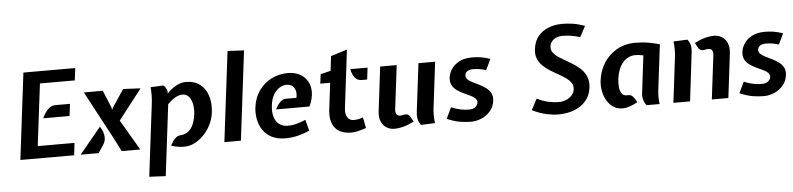

<svg xmlns="http://www.w3.org/2000/svg" viewBox="-53 -1063 6645 1608"><g transform="rotate(-5 3269.5 -258.5)"><path d="M83 0 172 -727H608L595 -624H302L238 -103H547L535 0ZM304 -331Q313.5 -353 329 -376.5Q344.5 -400 366.2 -416Q388 -432 417 -432H538L525 -331Z M935 0Q904.5 -62.5 871.2 -125.2Q838 -188 804 -250L662 -517H821L881 -372L885 -351L895 -372L992 -517L1138 -510L941 -256L1091 0ZM590 0 771 -220Q782 -204 792.2 -179.2Q802.5 -154.5 803 -125.5Q803.5 -96.5 786 -68L741 0Z M1146 234 1222 -386Q1225 -414 1225.5 -445.5Q1226 -477 1222 -512L1330 -517Q1342 -509.5 1349.2 -495.2Q1356.5 -481 1361 -466V-446L1379 -466Q1423.5 -503 1456.8 -516.5Q1490 -530 1520 -530Q1592 -530 1638.8 -494.2Q1685.5 -458.5 1705 -396.2Q1724.5 -334 1715 -255Q1708.5 -202 1684.5 -154.5Q1660.5 -107 1625 -70.2Q1589.5 -33.5 1547.2 -12.2Q1505 9 1462 9Q1436.5 9 1412.5 5.5Q1388.5 2 1351 -9Q1368.5 -43.5 1389 -65.5Q1409.5 -87.5 1434 -89Q1476 -91.5 1503.2 -113.2Q1530.5 -135 1545.8 -171.5Q1561 -208 1567 -255Q1572.5 -301.5 1564.5 -340.8Q1556.5 -380 1535.8 -403.5Q1515 -427 1482 -427Q1453 -427 1422.8 -410Q1392.5 -393 1357 -357L1284 241Z M1798 0 1891 -758 2029 -751 1937 0Z M2312 13Q2243.5 13 2196.5 -11.2Q2149.5 -35.5 2122.2 -76.2Q2095 -117 2085.5 -166.8Q2076 -216.5 2082 -267Q2092.5 -349.5 2135.2 -408.5Q2178 -467.5 2241.2 -498.8Q2304.5 -530 2377 -530Q2432.5 -530 2475 -508.2Q2517.5 -486.5 2541 -447Q2564.5 -407.5 2564.2 -353.5Q2564 -299.5 2534 -235H2254Q2269 -269.5 2292.8 -293.2Q2316.5 -317 2342 -317H2431Q2439 -347.5 2432.8 -374Q2426.5 -400.5 2407.5 -416.8Q2388.5 -433 2358 -433Q2330.5 -433 2301.5 -416.5Q2272.5 -400 2250.2 -364.5Q2228 -329 2221 -272Q2214 -214.5 2226.8 -173.8Q2239.5 -133 2268.8 -111.5Q2298 -90 2340 -90Q2374.5 -90 2409.5 -98.8Q2444.5 -107.5 2490 -127L2514 -34Q2457 -8.5 2407.8 2.2Q2358.5 13 2312 13Z M2867 13Q2772 13 2728.2 -41.5Q2684.5 -96 2697 -198L2724 -418H2641L2651 -497L2736 -517L2751 -640L2888 -683L2829 -198Q2822.5 -147 2840.8 -118.5Q2859 -90 2894 -90Q2908.5 -90 2927.2 -93Q2946 -96 2972 -105L2990 -14Q2951 -1.5 2921.5 5.8Q2892 13 2867 13ZM2990 -418Q2961 -418 2943 -433.5Q2925 -449 2915.5 -472Q2906 -495 2902 -517H3047L3035 -418Z M3227 13Q3192.5 13 3162.8 -4.5Q3133 -22 3117 -57.8Q3101 -93.5 3108 -148L3153 -517H3292L3247 -150Q3244 -125.5 3252.2 -109.2Q3260.5 -93 3286 -93Q3296 -93 3305.5 -95.8Q3315 -98.5 3329 -99Q3352.5 -100.5 3366.2 -78.8Q3380 -57 3392 -33Q3339 -7 3300.2 3Q3261.5 13 3227 13ZM3451 0Q3431 -27 3426.2 -53.5Q3421.5 -80 3425 -110L3475 -517H3615L3568 -131Q3564.5 -103.5 3564.5 -72Q3564.5 -40.5 3569 -5Z M3871 10Q3832 10 3783 2.8Q3734 -4.5 3670 -32L3714 -125Q3758.5 -107 3794 -100Q3829.5 -93 3861 -93Q3898 -93 3917 -108.8Q3936 -124.5 3938 -143Q3941 -165.5 3925.2 -180.8Q3909.5 -196 3883.5 -208.2Q3857.5 -220.5 3828.2 -234Q3799 -247.5 3773.5 -265.8Q3748 -284 3734 -310.8Q3720 -337.5 3725 -377Q3729 -409 3751 -443.5Q3773 -478 3816.2 -502Q3859.5 -526 3928 -526Q3962 -526 3996.8 -521Q4031.5 -516 4078 -500L4035 -410Q3997.5 -420.5 3974 -423.8Q3950.5 -427 3925 -427Q3896.5 -427 3878.5 -415.5Q3860.5 -404 3858 -383Q3855.5 -362 3871 -346.8Q3886.5 -331.5 3912.5 -318.8Q3938.5 -306 3967.5 -291.8Q3996.5 -277.5 4022 -259Q4047.5 -240.5 4061.8 -213.8Q4076 -187 4071 -148Q4065 -99.5 4035 -64Q4005 -28.5 3961.2 -9.2Q3917.5 10 3871 10Z M4604 13Q4561.5 13 4506 1.2Q4450.5 -10.5 4386 -42L4435 -135Q4486 -109.5 4532.5 -99.8Q4579 -90 4617 -90Q4670.5 -90 4708.5 -118Q4746.5 -146 4751 -185Q4755 -216 4739.5 -239.5Q4724 -263 4696.2 -282.8Q4668.5 -302.5 4634.5 -321Q4600.5 -339.5 4567 -360.5Q4533.5 -381.5 4506.5 -407.8Q4479.5 -434 4465.2 -468.8Q4451 -503.5 4457 -550Q4465 -615.5 4500.2 -657.5Q4535.5 -699.5 4588 -719.8Q4640.5 -740 4700 -740Q4746 -740 4789 -733.8Q4832 -727.5 4892 -707L4844 -616Q4801.5 -629 4765.8 -634.5Q4730 -640 4697 -640Q4652 -640 4622.5 -618Q4593 -596 4589 -562Q4585 -528 4606.2 -502.8Q4627.5 -477.5 4663.8 -456Q4700 -434.5 4740.8 -411Q4781.5 -387.5 4816.5 -358Q4851.5 -328.5 4871.2 -287.2Q4891 -246 4884 -188Q4876 -123.5 4838.2 -78.8Q4800.5 -34 4740.2 -10.5Q4680 13 4604 13Z M5156 9Q5108.5 11.5 5073.2 -9.8Q5038 -31 5015.8 -68.2Q4993.5 -105.5 4985 -150.5Q4976.5 -195.5 4982 -240Q4991.5 -319.5 5033 -385.2Q5074.5 -451 5142.5 -490Q5210.5 -529 5300 -529Q5328 -529 5356.2 -526.8Q5384.5 -524.5 5419.5 -518Q5454.5 -511.5 5503 -499L5457 -126Q5453.5 -98.5 5453 -67Q5452.5 -35.5 5457 0H5350Q5338 -7 5326.2 -37.8Q5314.5 -68.5 5319 -105L5357 -418Q5337.5 -422.5 5320.5 -424.2Q5303.5 -426 5293 -426Q5225 -426 5183 -374.2Q5141 -322.5 5131 -240Q5127 -208 5129.5 -174Q5132 -140 5147 -117.2Q5162 -94.5 5196 -97Q5225.5 -99.5 5241.5 -79.8Q5257.5 -60 5273 -32Q5243 -15.5 5212.2 -4Q5181.5 7.5 5156 9Z M5896 0 5941 -367Q5944 -392 5935.8 -408Q5927.5 -424 5902 -424Q5892.5 -424 5883 -421.5Q5873.5 -419 5859 -418Q5835 -416.5 5821.2 -438.2Q5807.5 -460 5796 -484Q5848.5 -510.5 5887.5 -520.2Q5926.5 -530 5961 -530Q5995.5 -530 6025 -512.5Q6054.5 -495 6070.5 -459.2Q6086.5 -423.5 6080 -369L6035 0ZM5573 0 5620 -386Q5623 -414 5623 -445.5Q5623 -477 5619 -512L5736 -517Q5757 -490 5761.5 -463.5Q5766 -437 5762 -407L5713 0Z M6332 10Q6293 10 6244 2.8Q6195 -4.5 6131 -32L6175 -125Q6219.5 -107 6255 -100Q6290.5 -93 6322 -93Q6359 -93 6378 -108.8Q6397 -124.5 6399 -143Q6402 -165.5 6386.2 -180.8Q6370.5 -196 6344.5 -208.2Q6318.5 -220.5 6289.2 -234Q6260 -247.5 6234.5 -265.8Q6209 -284 6195 -310.8Q6181 -337.5 6186 -377Q6190 -409 6212 -443.5Q6234 -478 6277.2 -502Q6320.5 -526 6389 -526Q6423 -526 6457.8 -521Q6492.5 -516 6539 -500L6496 -410Q6458.5 -420.5 6435 -423.8Q6411.5 -427 6386 -427Q6357.5 -427 6339.5 -415.5Q6321.5 -404 6319 -383Q6316.5 -362 6332 -346.8Q6347.5 -331.5 6373.5 -318.8Q6399.5 -306 6428.5 -291.8Q6457.5 -277.5 6483 -259Q6508.5 -240.5 6522.8 -213.8Q6537 -187 6532 -148Q6526 -99.5 6496 -64Q6466 -28.5 6422.2 -9.2Q6378.5 10 6332 10Z"/></g></svg>

Font: Expletus Sans
Style: Bold Italic
Weight: 700
Italic angle: -7°
Version: Version 7.500